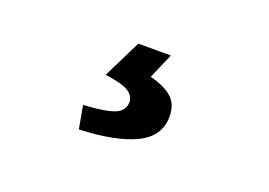

<svg xmlns="http://www.w3.org/2000/svg" viewBox="-54 -130 739 527"><g transform="rotate(20 315.5 133.5)"><path d="M203 272 191 205Q258 201 283 190Q308 179 308 154Q308 137 290.5 125Q273 113 221 106L276 -5H371L339 69Q381 79 403 98.5Q425 118 425 154Q425 212 367 240Q309 268 203 272Z"/></g></svg>

Font: Noto Sans HK Thin ExtraBold
Style: Regular
Weight: 800
Version: Version 2.004-H2;hotconv 1.0.118;makeotfexe 2.5.65603